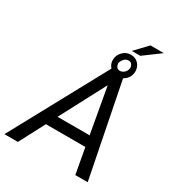

<svg xmlns="http://www.w3.org/2000/svg" viewBox="-259 -1080 1114 1213"><g transform="rotate(30 298.5 -473.5)"><path d="M394.5 -857.9H456.5L576.7 -946.8H479ZM477.5 0H567.9L433.1 -680.7C441.4 -684.6 448.7 -689.9 455.6 -697.3C471.2 -713.9 479 -733.4 479 -755.9C479 -777.8 471.7 -796.9 457.5 -812C442.9 -827.1 424.8 -834.5 402.8 -834.5C379.9 -834.5 359.9 -826.2 343.8 -809.1C327.1 -792 318.8 -772.5 318.8 -749.5C318.8 -728.5 325.7 -710.9 338.9 -696.8L-39.6 0H58.6L155.8 -185.5H443.8ZM358.9 -750C369.6 -780.3 386.2 -795.4 408.2 -795.4C419.4 -795.4 427.2 -791.5 432.1 -783.7C437.5 -776.4 439.9 -768.6 439.9 -760.7C439.9 -758.8 439.9 -756.8 439.5 -754.9C435.1 -729.5 413.1 -710.9 391.6 -710.9C371.6 -710.9 360.4 -724.1 358.9 -750ZM371.1 -594.2 430.2 -262.7H196.3Z"/></g></svg>

Font: Roboto
Style: Italic
Weight: 400
Italic angle: -12°
Designer: Google
Version: Version 2.137; 2017